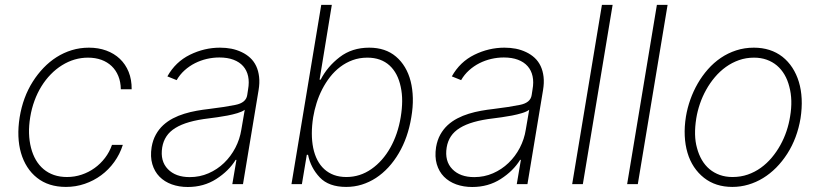

<svg xmlns="http://www.w3.org/2000/svg" viewBox="-20 -747 3328 779"><path d="M59.7 -271Q73.2 -353.3 113.3 -416.2Q132.5 -446.4 156.6 -471.6Q180.8 -496.8 209.5 -515.1Q238.3 -533.4 271.3 -543.5Q304.3 -553.6 340.9 -553.6Q379.3 -553.6 411.2 -541.9Q443.2 -530.2 466.3 -508.3Q489.3 -486.5 502 -455.3Q514.6 -424 514.2 -384.9H470.2Q469.8 -414.8 460 -438.6Q450.3 -462.4 432.9 -478.9Q415.5 -495.4 391.2 -504.3Q366.8 -513.1 337 -513.1Q281.2 -513.1 231.5 -482.2Q207 -467 185.9 -445.3Q164.8 -423.7 148.1 -396.7Q131.4 -369.7 119.9 -338.2Q108.3 -306.8 102.6 -271.7Q96.9 -236.9 97.8 -206Q98.7 -175.1 105.8 -147.4Q112.9 -119.7 125.7 -97.8Q138.5 -76 157 -60.5Q175.4 -45.1 199.2 -36.9Q223 -28.8 251.8 -28.8Q282.7 -28.8 311.3 -38.4Q339.8 -47.9 363.8 -65.2Q387.8 -82.4 406.1 -106.4Q424.4 -130.3 434.3 -159.1H478.3Q466.3 -121.1 443.5 -89.7Q420.8 -58.2 390.4 -35.9Q360.1 -13.5 323.7 -1.1Q287.3 11.4 247.5 11.4Q176.8 11.4 130.3 -25.6Q106.9 -44 90.6 -69.6Q74.2 -95.2 65.2 -126.4Q56.1 -157.7 54.7 -194.1Q53.3 -230.5 59.7 -271Z M595.2 -150.2Q600.1 -179 612.4 -201Q624.6 -223 642.2 -239.2Q659.8 -255.3 681.6 -266.7Q703.5 -278.1 727.8 -285.5Q752.1 -293 777.9 -297.6Q803.6 -302.2 828.8 -305Q861.2 -308.9 887.4 -313Q913.7 -317.1 935 -321.4Q978.3 -329.9 983 -361.2L986.5 -383.9Q991.8 -413.7 986.7 -437.7Q981.5 -461.6 966.6 -478.5Q951.7 -495.4 927.4 -504.6Q903.1 -513.8 870 -513.8Q844.5 -513.8 819.2 -508Q794 -502.1 771.1 -490.6Q748.2 -479 729 -461.8Q709.9 -444.6 696.7 -421.9L659.1 -437.1Q692.1 -496.1 750.7 -524.9Q809.3 -553.6 872.5 -553.6Q897 -553.6 918.7 -549.4Q940.3 -545.1 960.6 -535.5Q980.1 -526.3 995.2 -512.3Q1010.3 -498.2 1019.4 -479Q1028.4 -459.9 1031.2 -435.4Q1034.1 -410.9 1029.1 -381L965.9 0H922.6L939.3 -98.4H936.1Q908.4 -53.3 857.2 -20.6Q806.8 11.7 741.8 11.7Q706.7 11.7 677 1.1Q647.4 -9.6 627.1 -30.2Q606.9 -50.8 598 -81Q589.1 -111.2 595.2 -150.2ZM661.2 -60.7Q692.5 -28.4 750 -28.4Q790.5 -28.4 826 -43.9Q861.5 -59.3 889 -85.8Q916.5 -112.2 934.8 -147.2Q953.1 -182.2 959.2 -221.2L973 -301.5Q962.4 -293.7 943.4 -288Q924.4 -282.3 903.2 -278.2Q882.1 -274.1 861.7 -271.3Q841.3 -268.5 827.4 -266.7Q782.3 -261.4 748.6 -251.8Q714.8 -242.2 691.6 -227.8Q668.3 -213.4 655.4 -193.9Q642.4 -174.4 638.1 -148.8Q629.3 -93.4 661.2 -60.7Z M1283.4 -727.3H1326.3L1276.6 -423.7H1280.9Q1308.2 -476.9 1358.3 -515.3Q1408 -553.6 1478 -553.6Q1544 -553.6 1586.6 -517.4Q1608 -499.3 1623 -474.1Q1638.1 -448.9 1646.1 -417.4Q1654.1 -386 1655 -349.3Q1655.9 -312.5 1648.8 -271.3Q1635.3 -188.6 1598 -125.4Q1579.2 -93.4 1555.8 -68Q1532.3 -42.6 1505.3 -25Q1478.3 -7.5 1448 2Q1417.6 11.4 1384.6 11.4Q1313.9 11.4 1277.3 -27.3Q1240.4 -66.4 1229.8 -119H1224.8L1204.9 0H1162.6ZM1250.7 -147Q1256.4 -119.3 1267.8 -97.5Q1279.1 -75.6 1296 -60.4Q1312.9 -45.1 1335.2 -36.9Q1357.6 -28.8 1385.3 -28.8Q1440.7 -28.8 1486.9 -61.1Q1509.9 -77.1 1529.3 -99.1Q1548.7 -121.1 1563.7 -147.9Q1578.8 -174.7 1589.5 -206Q1600.1 -237.2 1605.8 -271.7Q1611.5 -306.1 1611.7 -336.6Q1611.9 -367.2 1605.8 -394.9Q1600.1 -422.2 1588.8 -444.1Q1577.4 -465.9 1560.5 -481.4Q1543.7 -496.8 1521.1 -505Q1498.6 -513.1 1470.5 -513.1Q1438.2 -513.1 1410.7 -503Q1383.2 -492.9 1360.3 -475.5Q1337.4 -458.1 1319.1 -434.7Q1300.8 -411.2 1287.1 -384.4Q1273.4 -357.6 1264.4 -328.7Q1255.3 -299.7 1250.7 -271.7Q1239.7 -202.1 1250.7 -147Z M1749.3 -150.2Q1754.3 -179 1766.5 -201Q1778.8 -223 1796.3 -239.2Q1813.9 -255.3 1835.8 -266.7Q1857.6 -278.1 1881.9 -285.5Q1906.2 -293 1932 -297.6Q1957.7 -302.2 1983 -305Q2015.3 -308.9 2041.5 -313Q2067.8 -317.1 2089.1 -321.4Q2132.5 -329.9 2137.1 -361.2L2140.6 -383.9Q2146 -413.7 2140.8 -437.7Q2135.7 -461.6 2120.7 -478.5Q2105.8 -495.4 2081.5 -504.6Q2057.2 -513.8 2024.1 -513.8Q1998.6 -513.8 1973.4 -508Q1948.2 -502.1 1925.2 -490.6Q1902.3 -479 1883.2 -461.8Q1864 -444.6 1850.9 -421.9L1813.2 -437.1Q1846.2 -496.1 1904.8 -524.9Q1963.4 -553.6 2026.6 -553.6Q2051.1 -553.6 2072.8 -549.4Q2094.5 -545.1 2114.7 -535.5Q2134.2 -526.3 2149.3 -512.3Q2164.4 -498.2 2173.5 -479Q2182.5 -459.9 2185.4 -435.4Q2188.2 -410.9 2183.2 -381L2120 0H2076.7L2093.4 -98.4H2090.2Q2062.5 -53.3 2011.4 -20.6Q1960.9 11.7 1896 11.7Q1860.8 11.7 1831.1 1.1Q1801.5 -9.6 1781.2 -30.2Q1761 -50.8 1752.1 -81Q1743.3 -111.2 1749.3 -150.2ZM1815.3 -60.7Q1846.6 -28.4 1904.1 -28.4Q1944.6 -28.4 1980.1 -43.9Q2015.6 -59.3 2043.1 -85.8Q2070.7 -112.2 2089 -147.2Q2107.2 -182.2 2113.3 -221.2L2127.1 -301.5Q2116.5 -293.7 2097.5 -288Q2078.5 -282.3 2057.4 -278.2Q2036.2 -274.1 2015.8 -271.3Q1995.4 -268.5 1981.5 -266.7Q1936.4 -261.4 1902.7 -251.8Q1869 -242.2 1845.7 -227.8Q1822.4 -213.4 1809.5 -193.9Q1796.5 -174.4 1792.3 -148.8Q1783.4 -93.4 1815.3 -60.7Z M2465.6 -727.3 2344.8 0H2301.5L2422.2 -727.3Z M2688.6 -727.3 2567.8 0H2524.5L2645.2 -727.3Z M2763.1 -274.5Q2768.8 -308.9 2780.9 -343Q2793 -377.1 2810.9 -408.2Q2828.8 -439.3 2852.3 -465.9Q2875.7 -492.5 2904.5 -512.1Q2933.2 -531.6 2967 -542.6Q3000.7 -553.6 3038.7 -553.6Q3106.9 -553.6 3154.5 -516.7Q3177.9 -498.2 3194.8 -472.3Q3211.6 -446.4 3221.2 -414.8Q3230.8 -383.2 3232.6 -345.9Q3234.4 -308.6 3228 -267Q3214.5 -186.4 3174.4 -123.6Q3154.1 -92 3129.3 -66.9Q3104.4 -41.9 3076 -24.5Q3047.6 -7.1 3016.2 2.1Q2984.7 11.4 2951.3 11.4Q2883.2 11.4 2836.3 -25.6Q2812.9 -44 2795.8 -69.6Q2778.8 -95.2 2769.4 -127Q2759.9 -158.7 2758.2 -195.8Q2756.4 -233 2763.1 -274.5ZM2807.9 -146.7Q2815 -119.7 2827.8 -97.8Q2840.6 -76 2858.8 -60.7Q2877.1 -45.5 2900.6 -37.1Q2924 -28.8 2952.1 -28.8Q2985.1 -28.8 3013.8 -38.7Q3042.6 -48.7 3066.9 -66.2Q3091.3 -83.8 3111.2 -107.4Q3131 -131 3146.1 -158.2Q3161.2 -185.4 3171.2 -215.2Q3181.1 -245 3185.7 -274.5Q3197.1 -341.3 3182.5 -395.2Q3175.8 -422.2 3163 -444.1Q3150.2 -465.9 3132.1 -481.2Q3114 -496.4 3090.6 -504.8Q3067.1 -513.1 3039.1 -513.1Q3006.7 -513.1 2978.2 -503Q2949.6 -492.9 2925.1 -475.3Q2900.6 -457.7 2880.5 -433.9Q2860.4 -410.2 2845.2 -382.8Q2829.9 -355.5 2819.8 -325.8Q2809.7 -296.2 2805 -267Q2793.7 -196.4 2807.9 -146.7Z"/></svg>

Font: Inter P Extra Light
Style: Italic
Weight: 200
Italic angle: 9.39999°
Designer: Rasmus Andersson
Foundry: rsms
Version: Version 3.018;git-588b23468